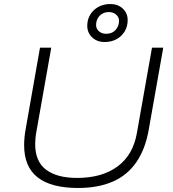

<svg xmlns="http://www.w3.org/2000/svg" viewBox="-20 -923 860 955"><path d="M368 12Q235 12 167.5 -40.5Q100 -93 100 -201Q100 -219 102 -240.5Q104 -262 108 -283L179 -686H235L161 -268Q158 -253 156.5 -236Q155 -219 155 -206Q155 -120 209 -79Q263 -38 364 -38Q487 -38 564.5 -95Q642 -152 661 -262L736 -686H792L720 -279Q703 -181 658 -116Q613 -51 540.5 -19.5Q468 12 368 12ZM500 -714Q463 -714 438.5 -737Q414 -760 414 -795Q414 -826 429 -850.5Q444 -875 470 -889Q496 -903 529 -903Q566 -903 590.5 -880.5Q615 -858 615 -823Q615 -791 600 -766.5Q585 -742 559.5 -728Q534 -714 500 -714ZM508 -755Q527 -755 541 -763Q555 -771 563.5 -786Q572 -801 572 -819Q572 -838 557.5 -850.5Q543 -863 521 -863Q503 -863 488.5 -854.5Q474 -846 466 -831.5Q458 -817 458 -798Q458 -780 472 -767.5Q486 -755 508 -755Z"/></svg>

Font: Archivo SemiExpanded Thin
Style: Italic
Weight: 250
Width: 6
Italic angle: -10°
Designer: Hector Gatti
Foundry: Omnibus-Type
Version: Version 2.001